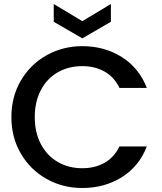

<svg xmlns="http://www.w3.org/2000/svg" viewBox="-20 -935 813 961"><path d="M37 -349Q37 -451 84.5 -532Q132 -613 213.5 -658.5Q295 -704 392 -704Q503 -704 589.5 -649.5Q676 -595 715 -495H578Q551 -550 503 -577Q455 -604 392 -604Q323 -604 269 -573Q215 -542 184.5 -484Q154 -426 154 -349Q154 -272 184.5 -214Q215 -156 269 -124.5Q323 -93 392 -93Q455 -93 503 -120Q551 -147 578 -202H715Q676 -102 589.5 -48Q503 6 392 6Q294 6 213 -39.5Q132 -85 84.5 -166Q37 -247 37 -349ZM535 -826 392 -743 249 -826V-915L392 -829L535 -915Z"/></svg>

Font: A Bank Premium Med
Style: Regular
Weight: 500
Designer: Ninad Kale (Devanagari), Jonny Pinhorn (Latin), Htun Naung (Myanmar)
Foundry: Indian Type Foundry
Version: 4.004